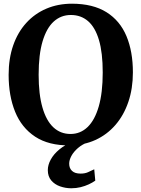

<svg xmlns="http://www.w3.org/2000/svg" viewBox="-20 -772 762 1034"><path d="M355.9 11Q242.4 12.1 169.4 -35.9Q96.3 -84 61.4 -170.1Q26.5 -256.2 26.5 -369.3Q26.5 -457 51.1 -527.7Q75.7 -598.3 121.3 -648.4Q166.8 -698.6 229.5 -725.3Q292.2 -752.1 368.2 -752.1Q481.1 -751.7 553.6 -706.2Q626.1 -660.7 660.9 -577.8Q695.7 -494.8 695.7 -382.3Q695.7 -294.8 671.1 -222.9Q646.6 -150.9 601.4 -98.8Q556.2 -46.7 493.9 -18.2Q431.5 10.2 355.9 11ZM361.7 -691.3Q308.6 -691.3 269.7 -656.3Q230.8 -621.2 209.4 -549.8Q188.1 -478.4 188.1 -369.6Q188.1 -264 208.6 -193.1Q229 -122.2 267.4 -86.3Q305.8 -50.5 359.8 -50.5Q412.9 -50.5 451.7 -87.8Q490.6 -125.2 511.9 -199Q533.2 -272.8 533.2 -381.6Q533.2 -487.8 513 -556.2Q492.8 -624.6 454.4 -658Q416 -691.3 361.7 -691.3ZM363.6 241.9Q332.7 241.9 303.6 231.7Q274.5 221.5 256 199.8Q237.5 178.1 237.5 144.1Q237.5 116.2 253.4 87.1Q269.3 57.9 299.5 32.9Q329.6 7.9 371.5 -8.2L405.9 -12.2L458 -8.2Q423.1 5 399.6 25.4Q376.2 45.8 364.4 67.9Q352.6 90.1 352.6 109.3Q352.6 134.3 368.1 148.6Q383.5 162.9 413.9 162.9Q437 162.9 453.4 155.6Q469.9 148.4 487.5 139.7L493.1 200.8Q478.3 211.4 458 220.8Q437.8 230.2 413.9 236.1Q390 241.9 363.6 241.9Z"/></svg>

Font: Merriweather 7pt Light
Style: Regular
Weight: 300
Designer: Eben Sorkin
Foundry: Eben Sorkin
Version: Version 2.200;gftools[0.9.31]